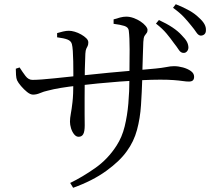

<svg xmlns="http://www.w3.org/2000/svg" viewBox="-20 -838 1040 911"><path d="M849 -587Q837 -588 828 -602Q819 -616 804 -635Q790 -655 770.5 -678.5Q751 -702 720 -726L734 -743Q771 -726 798 -708Q825 -690 842 -671Q860 -653 867 -639.5Q874 -626 874 -611Q873 -600 866 -593Q859 -586 849 -587ZM313 30Q371 2 431.5 -40.5Q492 -83 533 -147Q559 -187 571.5 -238Q584 -289 589 -347Q594 -405 594 -465Q595 -548 595 -604Q595 -660 591 -693Q589 -709 570 -715Q551 -721 519 -725V-746Q535 -751 550 -755Q565 -759 579 -759Q596 -759 614 -752.5Q632 -746 647 -736Q662 -726 671 -715Q680 -704 680 -696Q680 -686 675.5 -681Q671 -676 666 -668Q661 -660 660 -639Q659 -614 658 -581Q657 -548 656 -517Q655 -486 655 -464Q653 -401 649 -339Q645 -277 630 -221.5Q615 -166 582 -121Q549 -74 484 -27Q419 20 327 53ZM353 -189Q341 -189 331.5 -201Q322 -213 317 -229.5Q312 -246 312 -260Q312 -278 316 -298.5Q320 -319 324 -354Q328 -389 328 -450Q328 -468 328 -493.5Q328 -519 327.5 -546.5Q327 -574 325.5 -596Q324 -618 321 -629Q317 -644 300 -650.5Q283 -657 251 -661V-681Q264 -685 279 -688.5Q294 -692 307 -692Q319 -692 334.5 -687.5Q350 -683 365 -674.5Q380 -666 389.5 -656.5Q399 -647 399 -637Q399 -626 396 -620Q393 -614 389.5 -607Q386 -600 385 -583Q385 -573 384 -553.5Q383 -534 382.5 -509Q382 -484 382 -458Q382 -414 381.5 -371Q381 -328 381.5 -294Q382 -260 382 -244Q382 -214 375 -201.5Q368 -189 353 -189ZM137 -389Q124 -389 108.5 -401.5Q93 -414 79.5 -430Q66 -446 61 -457Q57 -466 56 -482.5Q55 -499 55 -512L73 -518Q87 -496 101 -477.5Q115 -459 134 -459Q150 -459 178.5 -461Q207 -463 239 -466.5Q271 -470 301 -473Q331 -476 350 -478Q381 -481 419 -485Q457 -489 497.5 -493Q538 -497 576 -500Q614 -503 644 -506Q692 -510 720.5 -513Q749 -516 764.5 -519Q780 -522 788.5 -523Q797 -524 806 -524Q826 -524 848 -518Q870 -512 885.5 -501Q901 -490 901 -474Q901 -462 895 -456.5Q889 -451 876 -451Q864 -451 847 -453.5Q830 -456 804 -458Q778 -460 740 -460Q701 -460 651.5 -457.5Q602 -455 548.5 -451Q495 -447 444.5 -442Q394 -437 352 -432Q305 -427 269 -421Q233 -415 207 -408Q188 -404 170.5 -396.5Q153 -389 137 -389ZM932 -669Q921 -670 911.5 -684.5Q902 -699 887 -717Q871 -737 852.5 -757Q834 -777 801 -801L814 -818Q852 -803 879 -787.5Q906 -772 924 -754Q942 -738 950 -723.5Q958 -709 957 -694Q957 -682 950 -675.5Q943 -669 932 -669Z"/></svg>

Font: Noto Serif HK ExtraLight
Style: Regular
Weight: 400
Version: Version 2.002-H1;hotconv 1.1.0;makeotfexe 2.6.0